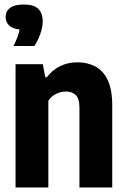

<svg xmlns="http://www.w3.org/2000/svg" viewBox="-20 -832 564 852"><path d="M49 0V-547H170L181 -489H187.5Q239 -555.5 324.5 -555.5Q368 -555.5 402.8 -537.2Q437.5 -519 457.8 -477Q478 -435 478 -364V0H332.5V-353.5Q332.5 -395 315.8 -410.5Q299 -426 272.5 -426Q252.5 -426 230.5 -416.2Q208.5 -406.5 194.5 -385V0ZM40 -628Q62 -671.5 67 -701Q35.5 -704.5 20.2 -719.2Q5 -734 5 -756.5Q5 -782 24.8 -797Q44.5 -812 87 -812Q130 -812 149.8 -792.8Q169.5 -773.5 169.5 -738Q169.5 -711.5 158.8 -681.2Q148 -651 132.5 -628Z"/></svg>

Font: Encode Sans Cnd
Style: Bold
Weight: 700
Width: 3
Designer: Multiple Designers
Foundry: Impallari Type
Version: Version 3.002; ttfautohint (v1.8.3) -l 8 -r 50 -G 200 -x 14 